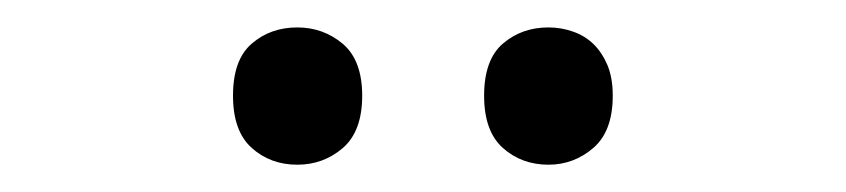

<svg xmlns="http://www.w3.org/2000/svg" viewBox="-20 -751 617 140"><path d="M149.9 -681.2Q149.9 -707.5 163.6 -719.2Q177.2 -731 196.8 -731Q215.8 -731 230 -719Q244.1 -707 244.1 -681.2Q244.1 -655.3 230 -643.1Q215.8 -630.9 196.8 -630.9Q177.2 -630.9 163.6 -643.1Q149.9 -655.3 149.9 -681.2ZM333 -681.2Q333 -707.5 346.7 -719.2Q360.4 -731 379.9 -731Q389.2 -731 397.7 -728Q406.2 -725.1 412.6 -719Q418.9 -712.9 422.9 -703.6Q426.8 -694.3 426.8 -681.2Q426.8 -655.3 412.6 -643.1Q398.4 -630.9 379.9 -630.9Q360.4 -630.9 346.7 -643.1Q333 -655.3 333 -681.2Z"/></svg>

Font: Puppies Kittens
Style: Regular
Weight: 400
Foundry: Ascender Corporation and Peter Mawhorter
Version: Version 0.1